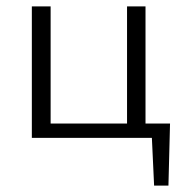

<svg xmlns="http://www.w3.org/2000/svg" viewBox="-20 -433 579 603"><path d="M514 -45 509 150H464L457 0H80V-413H139V-45H379V-413H437V-45Z"/></svg>

Font: EauTestText Semilight
Style: Italic
Weight: 300
Italic angle: -12°
Designer: Christian Thalmann (Catharsis Fonts)
Version: Version 0.001;PS 000.001;hotconv 1.0.88;makeotf.lib2.5.64775